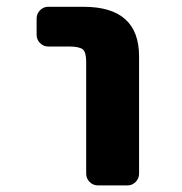

<svg xmlns="http://www.w3.org/2000/svg" viewBox="-20 -569 540 571"><path d="M271.5 -17.6Q256.8 -17.6 246.6 -27.8Q236.3 -38.1 236.3 -52.7V-384.8Q236.3 -413.1 226.6 -421.9Q215.8 -430.7 185.5 -430.7H123Q109.4 -430.7 99.1 -440.9Q88.9 -451.2 88.9 -465.8V-513.7Q88.9 -528.3 99.1 -538.6Q109.4 -548.8 123 -548.8H228.5Q393.6 -548.8 393.6 -401.4V-52.7Q393.6 -38.1 383.3 -27.8Q373 -17.6 359.4 -17.6Z"/></svg>

Font: Rounded-L Mgen+ 1m bold
Style: Bold
Weight: 700
Designer: [Source Han Sans]
Ryoko NISHIZUKA  (kana & ideographs); Paul D. Hunt (Latin, Greek & Cyrillic); Wenlong ZHANG  (bopomofo
Version: Version 1.059.20150602